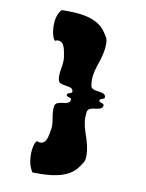

<svg xmlns="http://www.w3.org/2000/svg" viewBox="-83 -787 645 847"><g transform="rotate(10 240.0 -364.0)"><path d="M343.2 -614.8C343.2 -641 337.6 -644 323.1 -666C311.5 -683.6 295.6 -696.2 277.8 -705.2C232.7 -728 174.8 -728 139.1 -728C134.6 -728 129.8 -728 124.6 -728C107.2 -710.7 101.1 -682.4 101.1 -655.9C101.1 -621.2 111.5 -589.6 120.3 -589.6C121.6 -589.6 122.9 -590.3 124.1 -591.8C126.3 -592.6 128.7 -593.1 131.3 -593.1C161 -593.1 164.1 -557.9 169.1 -531C170.5 -523.4 171.1 -516.5 171.1 -509.9C171.1 -485.7 163.5 -466.5 163.5 -442C163.5 -436.1 164 -429.8 165.1 -423C170.1 -392 233.1 -413 233.1 -382C233.1 -371 211.1 -375 211.1 -364C211.1 -353 233.1 -357 233.1 -346C233.1 -315 170.1 -336 165.1 -306C164 -299.2 163.5 -292.9 163.5 -287C163.5 -262.5 171.1 -243.3 171.1 -219.1C171.1 -212.5 170.5 -205.6 169.1 -198C164.1 -171 161 -135.9 131.3 -135.9C127.9 -135.9 124.8 -136.7 122.1 -138.1C121.1 -139.1 120 -139.6 118.9 -139.6C110.5 -139.6 100.9 -111 100.9 -76.8C100.9 -51.2 106.3 -22.5 121.5 -0.1C127.8 0 133.7 0 139.1 0C189 0 281.1 0 323.1 -63C337.8 -85.1 343.2 -87.9 343.2 -113.2C343.2 -182 308.9 -220.7 308.9 -279.9C308.9 -288.2 309.6 -296.8 311.1 -306C316.1 -336 379.1 -315 379.1 -346C379.1 -357 357.1 -353 357.1 -364C357.1 -375 379.1 -371 379.1 -382C379.1 -413 316.1 -392 311.1 -422C309.6 -431.2 308.9 -439.8 308.9 -448.1C308.9 -507.3 343.2 -546 343.2 -614.8Z"/></g></svg>

Font: Chromatic Etruscan
Style: Regular
Weight: 400
Version: Version 000.910